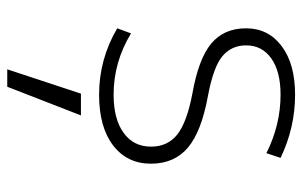

<svg xmlns="http://www.w3.org/2000/svg" viewBox="-172 -398 833 529"><g transform="rotate(90 244.5 -133.5)"><path d="M171 263 238 60H298L219 263ZM241 -530Q332 -530 415 -490L402 -451Q324 -490 241 -490Q177 -490 141 -464.5Q105 -439 105 -395Q105 -355 134.5 -330Q164 -305 244 -290Q343 -272 387 -234.5Q431 -197 431 -133Q431 -67 380.5 -28.5Q330 10 241 10Q143 10 58 -40L72 -78Q151 -30 241 -30Q308 -30 346 -57.5Q384 -85 384 -133Q384 -179 350.5 -205.5Q317 -232 238 -247Q142 -264 100 -299Q58 -334 58 -395Q58 -456 107 -493Q156 -530 241 -530Z"/></g></svg>

Font: M PLUS 1p Light
Style: Regular
Weight: 300
Version: Version 1.061